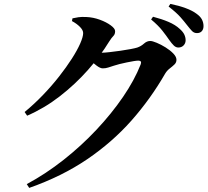

<svg xmlns="http://www.w3.org/2000/svg" viewBox="-20 -867 1040 960"><path d="M871.6 -629.4Q859.4 -629.4 849 -639.4Q838.7 -649.4 826.1 -667.2Q812.2 -687.7 791.7 -713.8Q771.2 -739.9 735.5 -769.7L745.1 -783.3Q787.5 -772.4 822 -757.8Q856.6 -743.2 879.1 -722.1Q895.5 -707.5 901.8 -693.7Q908.1 -680 908.1 -665.7Q908.1 -650.6 898 -640Q887.9 -629.4 871.6 -629.4ZM113.8 53.6Q209.3 2.2 298 -67.8Q386.7 -137.8 462.3 -218.3Q537.9 -298.8 595.2 -382.5Q652.4 -466.2 683.3 -544.8Q690.5 -563.9 671.9 -563.9Q663.9 -563.9 648.4 -561.4Q632.8 -558.9 613.8 -554.9Q594.8 -550.9 577.7 -546.7Q560.6 -542.4 549.9 -538.7Q533.9 -533.5 521.1 -529.4Q508.3 -525.2 493.5 -525.2Q481 -525.2 462.4 -539.4Q443.7 -553.5 423.1 -570.9L441.5 -607Q457.9 -605 468.3 -604.2Q478.7 -603.4 489.2 -603.4Q501.9 -603.4 527.1 -606.2Q552.2 -608.9 580.6 -613Q608.9 -617.1 632.6 -621.5Q656.3 -626 666.3 -629.2Q685.3 -635.8 699.9 -649Q714.4 -662.1 731.2 -662.1Q742.2 -662.1 763.6 -653.1Q785.1 -644.2 807.8 -630.1Q830.5 -616 846.4 -599.6Q862.3 -583.1 862.3 -567.8Q862.3 -554 851.7 -544.1Q841.2 -534.2 828.3 -524.3Q815.3 -514.4 806.1 -499.5Q732.8 -372.1 636.8 -263.7Q540.7 -155.4 415.1 -70.2Q289.5 15 126.1 72.5ZM103.1 -306.9Q151.3 -346.6 195.2 -392.4Q239.1 -438.1 275.6 -484.7Q312 -531.2 339.1 -573.4Q366.2 -615.7 381 -649.3Q395.8 -682.9 395.8 -701.8Q395.8 -716.2 379.8 -732.5Q363.9 -748.7 339.8 -761.6L342.4 -775.3Q356.9 -778.7 372.5 -780.9Q388.1 -783.2 412.3 -781.9Q446 -780.5 478.9 -768.5Q511.9 -756.4 533.7 -740.3Q555.6 -724.3 555.6 -711.2Q555.6 -695.5 546.9 -687.2Q538.3 -678.9 525.8 -659.2Q481.9 -587.2 418.9 -516.2Q355.8 -445.2 279.2 -385.7Q202.5 -326.1 115.7 -288.5ZM964.7 -701.5Q949.8 -701.5 939.6 -712.4Q929.3 -723.3 914.5 -742.3Q900.9 -760.1 881.7 -781.8Q862.5 -803.6 823 -834.3L831.9 -847.5Q874.7 -838.8 908.1 -826.4Q941.6 -814.1 962.2 -798.6Q981.8 -784.8 989.7 -769.3Q997.6 -753.8 997.6 -736.6Q997.6 -720.5 988.9 -711Q980.3 -701.5 964.7 -701.5Z"/></svg>

Font: Noto Serif HK ExtraLight
Style: Regular
Weight: 200
Designer: Ryoko NISHIZUKA 西塚涼子 (kana & ideographs); Frank Grießhammer (Latin, Greek & Cyrillic); Wenlong ZHANG 张文龙 (bopomofo); San
Foundry: Adobe
Version: Version 2.002-H1;hotconv 1.1.0;makeotfexe 2.6.0